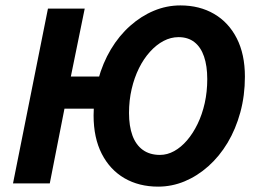

<svg xmlns="http://www.w3.org/2000/svg" viewBox="-20 -684 960 716"><path d="M28.5 0 158.8 -651.8H295.9L244.2 -398.6H436.8L413 -278.7H220.4L165.6 0ZM569.6 12Q498.3 12 444 -19.5Q389.8 -51.1 359.4 -110.6Q329 -170.1 329 -253.6Q329 -324.1 346.1 -386.7Q363.2 -449.4 393.6 -500.2Q424.1 -551 465.2 -587.5Q506.3 -624.1 553.8 -643.9Q601.3 -663.8 652.7 -663.8Q724 -663.8 778.3 -632.2Q832.5 -600.7 862.9 -541.2Q893.3 -481.7 893.3 -398.1Q893.3 -327.6 876.2 -265Q859.1 -202.4 828.7 -151.6Q798.2 -100.8 757.1 -64.2Q716 -27.6 668.5 -7.8Q621 12 569.6 12ZM576.5 -106.3Q603.8 -106.3 629.5 -120.5Q655.2 -134.7 677.5 -160.6Q699.8 -186.6 716.9 -221.9Q734 -257.2 743.5 -299.6Q752.9 -342 752.9 -389.2Q752.9 -437.9 740.9 -473.1Q728.9 -508.2 705.1 -526.8Q681.2 -545.5 645.8 -545.5Q616.9 -545.5 589.9 -531.3Q563 -517.1 539.5 -491.1Q515.9 -465.2 498.4 -429.9Q480.8 -394.5 471 -352.1Q461.1 -309.8 461.1 -262.6Q461.1 -213.8 473.9 -178.7Q486.8 -143.6 512.7 -124.9Q538.6 -106.3 576.5 -106.3Z"/></svg>

Font: Source Sans Variable
Style: Italic
Weight: 200
Italic angle: -11°
Designer: Paul D. Hunt
Foundry: Adobe Systems Incorporated
Version: Version 3.006;hotconv 1.0.111;makeotfexe 2.5.65597